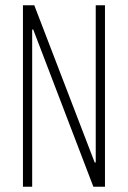

<svg xmlns="http://www.w3.org/2000/svg" viewBox="-20 -708 484 728"><path d="M67 0V-688H110L339 -92H343V-688H378V0H334L106 -596H102V0Z"/></svg>

Font: Saira ExtraCondensed Thin
Style: Regular
Weight: 250
Width: 2
Designer: Hector Gatti with collaboration of the Omnibus-Type team
Foundry: Omnibus-Type
Version: Version 1.101